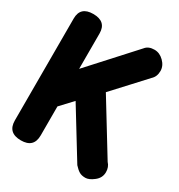

<svg xmlns="http://www.w3.org/2000/svg" viewBox="-183 -902 956 1026"><g transform="rotate(30 295.5 -389.0)"><path d="M15.1 -76.2V-705.1Q15.1 -778.8 94.2 -778.8Q174.8 -778.8 174.8 -705.1V-486.8L418 -753.9Q436 -776.9 473.1 -776.9Q505.4 -776.9 531.2 -751.2Q557.1 -725.6 557.1 -693.8Q557.1 -658.7 534.2 -638.2Q503.4 -604 449.2 -545.9Q395 -487.8 360.8 -450.2L555.2 -132.8Q575.2 -111.8 575.2 -80.1Q575.2 -44.9 545.9 -22Q516.6 1 494.1 1Q470.7 1 456.1 -7.8Q441.4 -16.6 423.8 -36.1L244.1 -329.1L174.8 -254.9V-76.2Q174.8 0 96.2 0Q15.1 0 15.1 -76.2Z"/></g></svg>

Font: BPreplay
Style: Bold
Weight: 700
Designer: Magenta/George Triantafyllakos
Foundry: Magenta/George Triantafyllakos
Version: Version 1.00